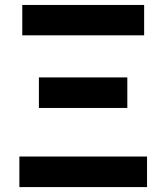

<svg xmlns="http://www.w3.org/2000/svg" viewBox="-20 -761 676 781"><path d="M58.8 0V-124.3H578.1V0ZM138.2 -321.9V-446.1H497.9V-321.9ZM70.6 -617.3V-740.8H566.3V-617.3Z"/></svg>

Font: Noto Sans SC Thin
Style: Regular
Weight: 100
Designer: Ryoko NISHIZUKA 西塚涼子 (kana, bopomofo & ideographs); Paul D. Hunt (Latin, Greek & Cyrillic); Sandoll Communications 산돌커뮤니
Foundry: Adobe
Version: Version 2.004-H2;hotconv 1.0.118;makeotfexe 2.5.65603